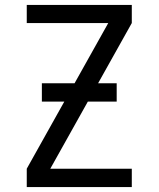

<svg xmlns="http://www.w3.org/2000/svg" viewBox="-20 -755 640 775"><path d="M88 0V-74L417 -662H88V-735H512V-662L183 -74H512V0ZM149 -345V-419H451V-345Z"/></svg>

Font: Zed Mono Extended
Style: Regular
Weight: 400
Width: 7
Monospace: yes
Designer: Belleve Invis
Foundry: Belleve Invis
Version: Version 1.0.0; ttfautohint (v1.8.4)